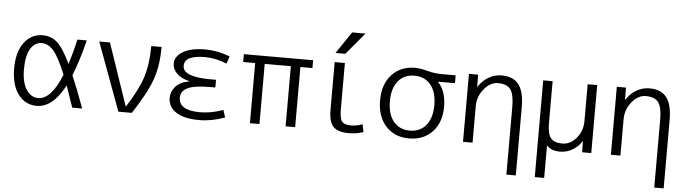

<svg xmlns="http://www.w3.org/2000/svg" viewBox="-54 -1000 5234 1463"><g transform="rotate(5 2562.5 -268.5)"><path d="M492 -246Q538 -138 588 0H512Q470 -125 455 -165Q364 10 240 10Q153 10 99 -61.5Q45 -133 45 -260Q45 -387 99.5 -458.5Q154 -530 240 -530Q304 -530 350.5 -490Q397 -450 455 -329Q485 -425 506 -520H578Q538 -361 492 -246ZM424 -244Q370 -377 328.5 -423.5Q287 -470 240 -470Q184 -470 152 -416Q120 -362 120 -260Q120 -160 155.5 -105Q191 -50 247 -50Q346 -50 424 -244Z M919 -45Q1007 -181 1039 -282Q1071 -383 1071 -520H1150Q1150 -378 1113 -271.5Q1076 -165 968 0H865L673 -520H755L917 -45Z M1383 -277V-279Q1320 -293 1286.5 -327Q1253 -361 1253 -402Q1253 -458 1314 -494Q1375 -530 1482 -530Q1579 -530 1673 -493L1654 -437Q1567 -472 1488 -472Q1330 -472 1330 -392Q1330 -307 1542 -307H1585V-248H1542Q1425 -248 1373.5 -223Q1322 -198 1322 -148Q1322 -50 1485 -50Q1570 -50 1661 -83L1679 -27Q1580 10 1482 10Q1368 10 1306.5 -30Q1245 -70 1245 -140Q1245 -188 1279.5 -226.5Q1314 -265 1383 -277Z M2144 -460H1944V0H1871V-460H1779V-520H2309V-460H2217V0H2144Z M2552 -520V-167Q2552 -96 2570.5 -73Q2589 -50 2639 -50Q2685 -50 2727 -67L2739 -8Q2688 10 2629 10Q2544 10 2509 -26.5Q2474 -63 2474 -153V-520ZM2474 -590 2587 -757H2689L2549 -590Z M3089 -530Q3129 -530 3183.5 -515Q3238 -500 3297 -500H3401V-440H3272V-438Q3334 -373 3334 -253Q3334 -133 3266.5 -61.5Q3199 10 3089 10Q2978 10 2911 -63Q2844 -136 2844 -260Q2844 -384 2911 -457Q2978 -530 3089 -530ZM2964.5 -105.5Q3010 -50 3089 -50Q3168 -50 3213.5 -105.5Q3259 -161 3259 -260Q3259 -359 3213.5 -414.5Q3168 -470 3089 -470Q3010 -470 2964.5 -414.5Q2919 -359 2919 -260Q2919 -161 2964.5 -105.5Z M3501 -520H3571L3572 -427H3574Q3604 -475 3650.5 -502.5Q3697 -530 3751 -530Q3839 -530 3881.5 -475.5Q3924 -421 3924 -303V220H3852V-297Q3852 -394 3824 -431.5Q3796 -469 3728 -469Q3670 -469 3622 -411.5Q3574 -354 3574 -278V0H3501Z M4409 -520H4482V0H4412L4411 -84H4409Q4381 -40 4337 -15Q4293 10 4244 10Q4172 10 4141 -30V220H4069V-520H4141V-197Q4141 -117 4167.5 -85Q4194 -53 4256 -53Q4316 -53 4362.5 -107.5Q4409 -162 4409 -237Z M4632 -520H4702L4703 -427H4705Q4735 -475 4781.5 -502.5Q4828 -530 4882 -530Q4970 -530 5012.5 -475.5Q5055 -421 5055 -303V220H4983V-297Q4983 -394 4955 -431.5Q4927 -469 4859 -469Q4801 -469 4753 -411.5Q4705 -354 4705 -278V0H4632Z"/></g></svg>

Font: M PLUS 1p
Style: Regular
Weight: 400
Version: Version 1.062